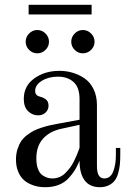

<svg xmlns="http://www.w3.org/2000/svg" viewBox="-20 -760 534 792"><path d="M308.1 -245.1 233.9 -229Q185.5 -218.8 157.7 -188.2Q129.9 -157.7 129.9 -106Q129.9 -80.1 137 -62.3Q144 -44.4 155.5 -36.9Q167 -29.3 176.3 -26.6Q185.5 -23.9 195.8 -23.9Q210.9 -23.9 224.9 -29.5Q238.8 -35.2 249.5 -46.1Q260.3 -57.1 268.8 -68.1Q277.3 -79.1 285.4 -95.7Q293.5 -112.3 297.9 -123Q302.2 -133.8 308.1 -149.9ZM476.1 -149.9V-120.1Q476.1 -98.1 474.4 -81.1Q472.7 -64 467.5 -45.7Q462.4 -27.3 453.4 -15.4Q444.3 -3.4 428.7 4.4Q413.1 12.2 392.1 12.2Q350.1 12.2 329.1 -16.1Q308.1 -44.4 308.1 -97.2Q298.8 -74.7 288.8 -58.3Q278.8 -42 262.5 -24.4Q246.1 -6.8 221.9 2.7Q197.8 12.2 167 12.2Q150.4 12.2 134.5 9.3Q118.7 6.3 102.1 -1.7Q85.4 -9.8 73.5 -22.2Q61.5 -34.7 53.7 -55.2Q45.9 -75.7 45.9 -102.1Q45.9 -125 52 -144.3Q58.1 -163.6 67.1 -177.2Q76.2 -190.9 91.1 -202.4Q106 -213.9 119.4 -220.7Q132.8 -227.5 151.9 -233.6Q170.9 -239.7 184.1 -242.7Q197.3 -245.6 215.8 -249L308.1 -266.1V-351.1Q308.1 -399.9 283.2 -421.9Q258.3 -443.8 219.2 -443.8Q180.7 -443.8 152.8 -426.8Q125 -409.7 125 -384.8Q125 -366.7 143.1 -361.8Q150.4 -359.9 155.3 -357.9Q160.2 -356 166.7 -351.8Q173.3 -347.7 176.8 -340.6Q180.2 -333.5 180.2 -324.2Q180.2 -307.1 168 -295.7Q155.8 -284.2 137.2 -284.2Q113.8 -284.2 95.9 -301.3Q78.1 -318.4 78.1 -352.1Q78.1 -405.3 121.3 -436.5Q164.6 -467.8 225.1 -467.8Q252.9 -467.8 279.1 -460.2Q305.2 -452.6 328.4 -437Q351.6 -421.4 365.7 -392.8Q379.9 -364.3 379.9 -326.2V-74.2Q379.9 -23.9 410.2 -23.9Q435.5 -23.9 446.8 -52Q458 -80.1 458 -120.1V-149.9ZM288.1 -621.8Q302.2 -636.2 321.8 -636.2Q341.3 -636.2 355.7 -621.8Q370.1 -607.4 370.1 -587.9Q370.1 -568.4 355.7 -554.2Q341.3 -540 321.8 -540Q302.2 -540 288.1 -554.2Q273.9 -568.4 273.9 -587.9Q273.9 -607.4 288.1 -621.8ZM100.1 -621.8Q114.3 -636.2 133.8 -636.2Q153.3 -636.2 167.7 -621.8Q182.1 -607.4 182.1 -587.9Q182.1 -568.4 167.7 -554.2Q153.3 -540 133.8 -540Q114.3 -540 100.1 -554.2Q85.9 -568.4 85.9 -587.9Q85.9 -607.4 100.1 -621.8ZM98.1 -700.2V-740.2H357.9V-700.2Z"/></svg>

Font: Flanker Steampunk
Style: Regular
Weight: 400
Designer: Alexey Kryukov, Leonardo Di Lena
Foundry: Alexey Kryukov, Leonardo Di Lena
Version: 1.210